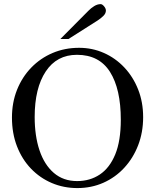

<svg xmlns="http://www.w3.org/2000/svg" viewBox="-20 -914 767 949"><path d="M687.5 -335Q687.5 -259.8 662.8 -196Q638.2 -132.3 594.2 -84.7Q550.3 -37.1 491 -10.7Q431.6 15.6 362.3 15.6Q294.9 15.6 236.3 -9.3Q177.7 -34.2 133.3 -80.3Q88.9 -126.5 64 -190.7Q39.1 -254.9 39.1 -333Q39.1 -407.2 64.2 -470.2Q89.4 -533.2 134.5 -579.8Q179.7 -626.5 240 -652.1Q300.3 -677.7 371.1 -677.7Q436 -677.7 493.4 -652.3Q550.8 -627 594.5 -580.6Q638.2 -534.2 662.8 -471.7Q687.5 -409.2 687.5 -335ZM577.1 -322.3Q577.1 -474.1 523.7 -558.6Q470.2 -643.1 360.4 -643.1Q260.7 -643.1 206.1 -560.8Q151.4 -478.5 151.4 -335.9Q151.4 -242.2 175.3 -170.9Q199.2 -99.6 246.1 -59.3Q293 -19 361.3 -19Q424.8 -19 473.4 -51.5Q522 -84 549.6 -150.9Q577.1 -217.8 577.1 -322.3ZM503.4 -861.8Q503.4 -847.7 491 -835.4Q478.5 -823.2 462.9 -813L318.4 -721.2H278.3L417 -860.8Q429.7 -874 445.6 -883.8Q461.4 -893.6 477.5 -893.6Q485.4 -893.6 494.4 -882.8Q503.4 -872.1 503.4 -861.8Z"/></svg>

Font: BabelStone Englisc
Style: Regular
Weight: 400
Designer: Andrew West
Foundry: BabelStone
Version: Version 1.000 June 24, 2023